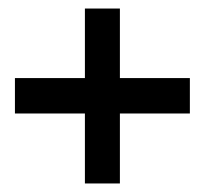

<svg xmlns="http://www.w3.org/2000/svg" viewBox="-20 -446 480 450"><path d="M261 -180V-16H179V-180H15V-263H179V-426H261V-263H425V-180Z"/></svg>

Font: Puffins on Iceburgs(2)
Style: on-Iceburgs-Bold
Weight: 700
Version: Version 1.0